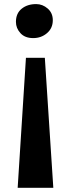

<svg xmlns="http://www.w3.org/2000/svg" viewBox="-20 -768 340 940"><path d="M66.5 151.5 107 -485H199.5L241 151.5ZM157 -748Q188.5 -748 213.5 -726.2Q238.5 -704.5 238.5 -669Q238.5 -630 210.2 -605.8Q182 -581.5 142.5 -581.5Q102 -581.5 80 -605.8Q58 -630 58 -661Q58 -702.5 86 -725.2Q114 -748 157 -748Z"/></svg>

Font: Merriweather ExtraBold
Style: Regular
Weight: 800
Version: Version 2.100